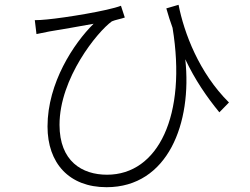

<svg xmlns="http://www.w3.org/2000/svg" viewBox="-20 -742 1040 800"><path d="M934 -315C809 -439 747 -605 724 -722L673 -707C681 -678 690 -651 699 -626C759 -261 639 -14 426 -14C322 -14 228 -70 228 -222C228 -416 386 -610 446 -653C459 -659 487 -664 500 -669L484 -718C430 -697 251 -668 176 -661C158 -659 138 -658 125 -658L132 -600C152 -604 170 -608 186 -611C227 -618 313 -632 370 -643C288 -562 178 -397 178 -215C178 -62 268 38 424 38C680 38 781 -230 752 -495C793 -409 840 -340 894 -274Z"/></svg>

Font: Source Han Sans SC Light
Style: Regular
Weight: 300
Designer: Ryoko NISHIZUKA (kana & ideographs); Paul D. Hunt (Latin, Greek & Cyrillic); Wenlong ZHANG (bopomofo); Sandoll Communica
Foundry: Adobe Systems Incorporated
Version: Version 1.004;PS 1.004;hotconv 1.0.82;makeotf.lib2.5.63406